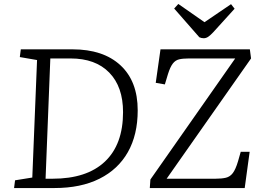

<svg xmlns="http://www.w3.org/2000/svg" viewBox="-20 -949 1320 969"><path d="M51 0 56 -39 143 -53 167 -646 80 -661 85 -700H346Q501 -700 588 -619.5Q675 -539 675 -392Q675 -269 625.5 -181.5Q576 -94 482 -47Q388 0 255 0ZM210 -47H245Q418 -47 509.5 -133.5Q601 -220 601 -383Q601 -511 531.5 -582.5Q462 -654 336 -654H234ZM1247 -654 821 -47H1067Q1099 -47 1120 -52Q1141 -57 1155 -75.5Q1169 -94 1181 -134L1195 -183H1240L1215 0H736L739 -43L1167 -654H933Q903 -654 884 -649.5Q865 -645 852 -628Q839 -611 828 -576L812 -523L766 -531L790 -700H1241ZM859 -906 880 -929 1012 -837 1146 -928 1164 -905 1056 -786Q1042 -771 1031 -763.5Q1020 -756 1008 -756Q996 -756 986 -761Z"/></svg>

Font: Literata 12pt Light
Style: Italic
Weight: 300
Italic angle: -2°
Designer: Latin by Veronika Burian and Jose Scaglione. Greek by Irene Vlachou. Cyrillic by Vera Evstafieva
Foundry: TypeTogether
Version: Version 3.002